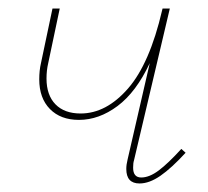

<svg xmlns="http://www.w3.org/2000/svg" viewBox="-20 -427 487 450"><path d="M415 -69Q382 -33 356 -15Q330 3 307 3Q276 3 276 -31Q276 -41 279 -53L331 -279Q299 -211 255.5 -178.5Q212 -146 165 -146Q122 -146 97 -171.5Q72 -197 72 -241Q72 -262 76 -279L103 -407H120L93 -279Q89 -262 89 -243Q89 -204 110 -182.5Q131 -161 169 -161Q229 -161 280 -219.5Q331 -278 360 -403L361 -407H378L294 -51Q292 -45 292 -34Q292 -11 311 -11Q330 -11 352 -27.5Q374 -44 405 -78Z"/></svg>

Font: Ysabeau Thin
Style: Italic
Weight: 200
Italic angle: -12°
Designer: Christian Thalmann (Catharsis Fonts)
Version: Version 0.003